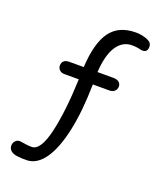

<svg xmlns="http://www.w3.org/2000/svg" viewBox="-176 -925 1023 1220"><g transform="rotate(20 335.0 -315.0)"><path d="M640 -757Q640 -740 632 -730.5Q624 -721 607 -721Q600 -721 596 -722Q567 -730 534 -730Q470 -730 431 -671Q392 -612 385 -495H494Q517 -495 530.5 -484Q544 -473 544 -455Q544 -435 530.5 -423Q517 -411 495 -411H384Q381 -227 352 -93.5Q323 40 272.5 111.5Q222 183 155 185Q126 186 90 182Q62 179 46 165.5Q30 152 30 131Q30 112 42 99Q54 86 72 86Q79 86 94 89Q134 96 154 95Q214 95 247.5 -48Q281 -191 289 -411H191Q171 -411 158.5 -423Q146 -435 146 -453Q146 -473 158.5 -484Q171 -495 194 -495H292Q301 -660 357.5 -737.5Q414 -815 530 -815Q567 -815 603 -802Q623 -794 631.5 -784Q640 -774 640 -757Z"/></g></svg>

Font: Mali Medium
Style: Regular
Weight: 500
Version: Version 1.000; ttfautohint (v1.6)